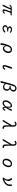

<svg xmlns="http://www.w3.org/2000/svg" viewBox="4558 -5314 883 10040"><g transform="rotate(90 5000.0 -293.5)"><path d="M228.5 6.8Q236.3 14.6 255.9 14.6Q298.8 14.6 320.8 -46.4L384.3 -183.6L479 -406.2H580.1L514.2 -227.1Q487.3 -152.3 476.6 -114.5Q465.8 -76.7 465.8 -63.5Q465.8 -12.2 501.5 4.9Q521 14.6 551.8 14.6Q597.2 14.6 646.5 -21Q693.4 -56.2 693.4 -87.9Q693.4 -99.1 688 -105Q681.2 -111.3 666 -111.3Q658.2 -111.3 646.5 -100.1Q640.6 -94.2 633.5 -84.7Q626.5 -75.2 621.1 -69.6Q615.7 -64 610.1 -60.1Q604.5 -56.2 599.1 -53.2Q587.4 -47.9 575.2 -47.9Q560.1 -47.9 551.8 -56.6Q542 -65.9 542 -85Q542 -138.2 653.8 -406.2H735.4Q767.1 -406.2 775.9 -422.4Q779.3 -429.2 779.3 -439.5V-474.1Q763.7 -465.8 740.2 -465.8H397.5Q323.7 -464.8 279.8 -430.2Q266.1 -419.9 258.3 -411.6Q235.4 -389.2 235.4 -369.1Q235.4 -357.9 240.7 -352.1Q247.6 -345.7 262.7 -345.7Q274.4 -345.7 294.9 -368.7Q317.4 -394.5 337.9 -400.9Q356 -406.2 399.4 -406.2H409.7L405.8 -397Q335.4 -223.6 247.1 -65.9Q222.7 -22.9 222.7 -11Q222.7 1 228.5 6.8Z M1471.7 14.6Q1550.8 14.6 1617.2 -30.3Q1662.6 -61.5 1675.3 -84Q1680.7 -92.8 1680.7 -99.6Q1680.7 -115.2 1672.9 -123Q1665 -130.9 1646.5 -130.9Q1630.9 -130.9 1610.4 -111.3Q1541 -44.9 1471.7 -44.9Q1433.6 -44.9 1402.3 -66.4Q1370.1 -88.4 1370.1 -123Q1370.1 -157.7 1394 -181.6Q1442.9 -230.5 1592.8 -230.5Q1619.1 -230.5 1628.9 -240.2Q1634.8 -246.1 1634.8 -256.8Q1634.8 -270 1628.2 -276.6Q1621.6 -283.2 1605.5 -283.2H1565.4Q1522.9 -283.2 1494.1 -290.5Q1465.3 -297.9 1449.5 -313.7Q1433.6 -329.6 1433.6 -354.5Q1433.6 -382.3 1449.7 -398.4Q1471.2 -419.9 1520.5 -419.9Q1571.3 -419.9 1614.7 -393.6Q1638.2 -380.9 1649.7 -376Q1661.1 -371.1 1664.1 -371.1Q1681.6 -371.1 1689.5 -378.9Q1696.3 -385.7 1696.3 -400.4Q1696.3 -413.1 1677.2 -430.2Q1612.8 -480.5 1514.6 -480.5Q1443.8 -480.5 1402.8 -447.8Q1360.4 -413.6 1360.4 -364.3Q1360.4 -307.6 1422.4 -270.5L1435.1 -262.7L1412.6 -255.4Q1327.1 -222.7 1303.7 -166.5Q1294.9 -144.5 1294.9 -119.1Q1294.9 -65.4 1340.6 -25.4Q1386.2 14.6 1471.7 14.6Z M2502 -67.4Q2453.6 -67.4 2423.3 -104Q2392.6 -139.2 2392.6 -191.4Q2392.6 -270 2445.8 -340.8Q2498.5 -415 2567.4 -415Q2616.2 -415 2643.1 -388.7Q2672.9 -358.4 2672.9 -295.9Q2672.9 -211.9 2622.6 -140.6Q2611.3 -124 2597.7 -110.8Q2554.2 -67.4 2502 -67.4ZM2237.3 94.7Q2237.3 110.4 2245.1 118.2Q2254.9 127.9 2276.9 127.9Q2298.8 127.9 2310.5 116.2Q2325.2 101.6 2327.1 68.8Q2332 2 2360.4 -129.4L2367.2 -159.7L2374 -129.4Q2387.7 -69.8 2418.9 -38.1Q2455.1 -2 2515.6 -2Q2602.5 -2 2678.2 -89.4Q2752 -177.2 2752 -297.9Q2752 -398.4 2678.7 -449.2Q2633.3 -480.5 2571.3 -480.5Q2475.6 -480.5 2405.3 -401.9Q2335.4 -323.7 2287.1 -138.7Q2237.3 43 2237.3 94.7Z M3380.9 -85Q3380.9 -34.2 3405.3 -9.8Q3429.7 14.6 3478.5 14.6Q3537.1 14.6 3580.1 -27.3Q3624 -69.3 3624 -100.6Q3624 -113.8 3617.4 -120.4Q3610.8 -127 3594.7 -127Q3573.7 -127 3565.4 -111.3Q3533.2 -49.8 3494.1 -49.8Q3466.8 -49.8 3458.5 -69.8Q3455.1 -77.6 3455.1 -88.9Q3455.1 -100.1 3464.8 -133.3Q3471.2 -154.3 3477.1 -172.4Q3504.4 -252.4 3537.6 -337.4Q3572.8 -430.2 3576.2 -446.3Q3576.2 -467.8 3559.6 -475.6Q3548.8 -480.5 3531.7 -480.5Q3512.2 -480.5 3500.5 -466.3Q3491.7 -453.6 3473.9 -407Q3456.1 -360.4 3431.2 -283.2Q3380.9 -127.9 3380.9 -85Z M4516.6 -71.3Q4468.3 -71.3 4427.7 -101.1Q4414.1 -110.8 4401.9 -123Q4381.8 -143.1 4371.6 -165L4370.6 -167.5Q4466.3 -541.5 4502.9 -603Q4532.2 -652.3 4589.8 -652.3Q4644.5 -652.3 4670.4 -626.5Q4693.4 -603.5 4693.4 -561.5Q4693.4 -501 4648.4 -453.1Q4625.5 -428.7 4597.7 -417.5Q4569.8 -406.2 4538.1 -406.2L4504.9 -407.2L4496.6 -408.2Q4479 -408.2 4470.9 -400.1Q4462.9 -392.1 4462.9 -375Q4462.9 -366.7 4468.3 -361.3Q4480 -349.6 4514.6 -348.6Q4584.5 -346.7 4618.7 -312.5Q4650.4 -280.3 4650.4 -221.7Q4650.4 -158.7 4615.7 -114.7Q4580.6 -71.3 4516.6 -71.3ZM4220.7 91.8Q4220.7 110.4 4229.5 119.1Q4238.3 127.9 4257.8 127.9Q4277.3 127.9 4293 114.3Q4295.9 110.8 4299.6 101.3Q4303.2 91.8 4306.2 84Q4316.4 50.8 4331.1 -13.2L4358.9 -117.2L4367.2 -103Q4420.9 -9.8 4532.2 -9.8Q4618.2 -9.8 4672.9 -68.4Q4726.6 -125 4726.6 -210Q4726.6 -306.2 4637.7 -366.2L4627.9 -373L4638.7 -378.4Q4768.6 -439.9 4768.6 -571.3Q4768.6 -629.9 4721.2 -672.4Q4671.4 -714.8 4592.8 -714.8Q4458 -714.8 4392.1 -521Q4342.3 -377 4273.4 -104L4242.7 5.9Q4220.7 76.2 4220.7 91.8ZM4496.6 -408.2H4497.1Z M5299.8 -141.6Q5299.8 -224.6 5367.7 -320.3Q5436 -417 5500 -417Q5522 -417 5535.6 -403.3Q5556.6 -382.3 5556.6 -329.1L5554.7 -180.2Q5501.5 -115.2 5457.5 -83Q5412.6 -49.8 5375 -49.8Q5341.8 -49.8 5322.8 -68.8Q5299.8 -91.8 5299.8 -141.6ZM5362.3 14.6Q5472.2 14.6 5555.2 -96.7L5564.9 -109.9L5567.4 -93.8Q5572.3 -59.1 5579.1 -36.6Q5585.4 -14.2 5592.3 -4.9Q5606.9 14.6 5641.6 14.6Q5691.9 14.6 5730 -33.7Q5768.6 -82.5 5768.6 -104.5Q5768.6 -118.7 5761.7 -125.5Q5753.4 -133.8 5734.4 -133.8Q5715.8 -133.8 5703.6 -103Q5680.2 -44.9 5649.4 -44.9Q5626.5 -44.9 5620.1 -71.8L5614.3 -157.2Q5693.4 -263.2 5732.9 -344.7Q5770.5 -422.4 5770.5 -450.2Q5770.5 -464.4 5763.2 -471.7Q5754.4 -480.5 5733.4 -480.5Q5717.3 -480.5 5706.1 -469.2Q5695.3 -458.5 5689.5 -434.6Q5665.5 -345.2 5620.1 -263.2L5606.9 -238.8L5608.4 -307.1L5610.4 -361.3Q5610.4 -425.3 5581.1 -454.6Q5555.2 -480.5 5504.9 -480.5Q5405.8 -480.5 5314.9 -367.7Q5224.6 -253.4 5224.6 -141.6Q5224.6 -69.8 5261.7 -28.8Q5265.6 -24.9 5268.6 -22Q5305.2 14.6 5362.3 14.6Z M6258.8 -22.5Q6258.8 2.4 6274.9 10.3Q6283.2 14.6 6297.4 14.6Q6312.5 14.6 6321.3 5.9Q6333 -5.4 6382.8 -95.2L6538.1 -364.3L6531.2 -186.5Q6531.2 -56.6 6565.4 -21.5Q6567.4 -19.5 6567.9 -18.6Q6601.6 14.6 6675.8 14.6Q6703.6 14.6 6715.3 2.9Q6724.6 -6.3 6724.6 -23.4Q6724.6 -26.9 6724.1 -30Q6723.6 -33.2 6722.7 -35.6Q6721.2 -40.5 6717.3 -44.4Q6709.5 -52.2 6690.4 -52.7Q6639.2 -52.7 6617.2 -84.5Q6609.4 -98.6 6604.5 -138.4Q6599.6 -178.2 6598.6 -255.9L6597.7 -338.9L6598.6 -461.4L6602.5 -554.7Q6602.5 -643.1 6563 -682.1Q6530.3 -714.8 6469.7 -714.8Q6418 -714.8 6379.4 -692.4Q6342.8 -669.9 6342.8 -645.5Q6342.8 -627.9 6351.1 -619.6Q6359.4 -611.3 6377 -611.3Q6387.2 -611.3 6395 -618.7Q6436 -653.3 6465.8 -653.3Q6490.2 -653.3 6505.9 -637.7Q6530.3 -613.3 6530.3 -550.8L6528.3 -474.6L6462.9 -362.8L6283.2 -73.2Q6258.8 -38.1 6258.8 -22.5Z M7258.8 -22.5Q7258.8 2.4 7274.9 10.3Q7283.2 14.6 7297.4 14.6Q7312.5 14.6 7321.3 5.9Q7333 -5.4 7382.8 -95.2L7538.1 -364.3L7531.2 -186.5Q7531.2 -56.6 7565.4 -21.5Q7567.4 -19.5 7567.9 -18.6Q7601.6 14.6 7675.8 14.6Q7703.6 14.6 7715.3 2.9Q7724.6 -6.3 7724.6 -23.4Q7724.6 -26.9 7724.1 -30Q7723.6 -33.2 7722.7 -35.6Q7721.2 -40.5 7717.3 -44.4Q7709.5 -52.2 7690.4 -52.7Q7639.2 -52.7 7617.2 -84.5Q7609.4 -98.6 7604.5 -138.4Q7599.6 -178.2 7598.6 -255.9L7597.7 -338.9L7598.6 -461.4L7602.5 -554.7Q7602.5 -643.1 7563 -682.1Q7530.3 -714.8 7469.7 -714.8Q7418 -714.8 7379.4 -692.4Q7342.8 -669.9 7342.8 -645.5Q7342.8 -627.9 7351.1 -619.6Q7359.4 -611.3 7377 -611.3Q7387.2 -611.3 7395 -618.7Q7436 -653.3 7465.8 -653.3Q7490.2 -653.3 7505.9 -637.7Q7530.3 -613.3 7530.3 -550.8L7528.3 -474.6L7462.9 -362.8L7283.2 -73.2Q7258.8 -38.1 7258.8 -22.5Z M8461.9 -49.8Q8411.1 -49.8 8384.3 -76.7Q8356.4 -104.5 8356.4 -160.2Q8356.4 -250 8410.2 -332Q8464.8 -417 8541 -417Q8590.8 -417 8616.2 -391.6Q8641.6 -366.2 8641.6 -317.4Q8641.6 -225.6 8593.8 -139.2Q8544.9 -49.8 8461.9 -49.8ZM8461.9 14.6Q8580.6 14.6 8651.4 -91.8Q8721.7 -197.3 8721.7 -307.6Q8721.7 -383.8 8672.9 -432.6Q8624 -480.5 8541 -480.5Q8436 -480.5 8356 -383.3Q8276.4 -284.7 8276.4 -165Q8276.4 -84 8326.2 -33.7Q8375 14.6 8461.9 14.6Z M9266.6 -18.6Q9266.6 -1.5 9274.7 6.6Q9282.7 14.6 9299.8 14.6Q9348.1 14.6 9472.7 -43.5Q9708 -155.8 9708 -386.7Q9708 -418.9 9702.6 -440.2Q9697.3 -461.4 9687.7 -470.9Q9678.2 -480.5 9664.1 -480.5Q9640.6 -480.5 9630.9 -470.7Q9623 -462.9 9623 -448.2L9624 -432.1L9628.9 -364.3Q9628.9 -252.4 9550.8 -174.3Q9489.3 -112.8 9380.4 -72.8L9364.3 -66.9L9382.8 -104Q9444.3 -211.9 9444.3 -295.9Q9444.3 -362.3 9406.2 -421.4Q9370.1 -480.5 9337.9 -480.5Q9303.7 -480.5 9295.9 -460Q9293.9 -453.6 9293.9 -446.8Q9293.9 -439.9 9296.6 -433.6Q9299.3 -427.2 9305.2 -420.4Q9368.2 -343.3 9368.2 -273.4Q9368.2 -166.5 9284.7 -54.7Q9274.4 -40 9270.5 -31.5Q9266.6 -22.9 9266.6 -18.6Z"/></g></svg>

Font: YuPearl-Light
Style: Light
Weight: 300
Designer: Max Yao
Foundry: Max-Everyday
Version: Version 1.011; ttfautohint (v1.8.3)